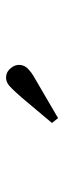

<svg xmlns="http://www.w3.org/2000/svg" viewBox="190 -968 211 630"><g transform="rotate(-90 295.0 -653.5)"><path d="M222 -568 206 -588 290 -688Q300 -699 309 -709Q318 -719 328 -728Q342 -740 358.5 -738.5Q375 -737 386 -723Q398 -709 396.5 -692.5Q395 -676 381 -664Q371 -655 360 -648.5Q349 -642 335 -634Z"/></g></svg>

Font: Hedvig Letters Serif 24pt 24pt
Style: Regular
Weight: 400
Version: Version 1.000